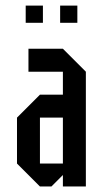

<svg xmlns="http://www.w3.org/2000/svg" viewBox="-20 -677 373 697"><path d="M125 -83.3H208.3V-250H125ZM125 0 41.7 -83.3V-250L125 -333.3H208.3V-416.7H83.3V-500H208.3L291.7 -416.7V0H208.3V-41.7L166.7 0ZM135.8 -594.2H73.3V-656.7H135.8ZM260.8 -594.2H198.3V-656.7H260.8Z"/></svg>

Font: Yulong
Style: Regular
Weight: 400
Designer: GGBotNet
Foundry: f0n7.com
Version: 1.00